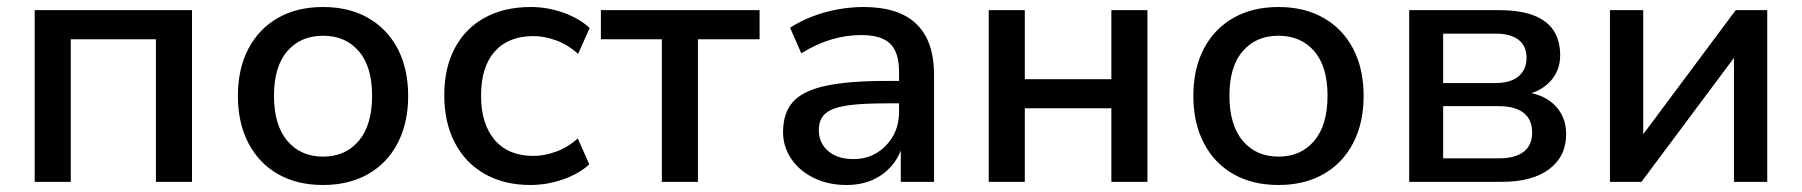

<svg xmlns="http://www.w3.org/2000/svg" viewBox="-20 -519 5143 548"><path d="M79 0V-490H528V0H425V-407H182V0Z M902 9Q828 9 773.5 -22Q719 -53 689 -110.5Q659 -168 659 -245Q659 -323 689 -380Q719 -437 773.5 -468Q828 -499 902 -499Q976 -499 1030.5 -468Q1085 -437 1115 -380Q1145 -323 1145 -245Q1145 -168 1115 -110.5Q1085 -53 1030.5 -22Q976 9 902 9ZM902 -72Q966 -72 1004 -117Q1042 -162 1042 -246Q1042 -329 1004 -373Q966 -417 902 -417Q838 -417 800 -373Q762 -329 762 -246Q762 -162 800 -117Q838 -72 902 -72Z M1494 9Q1419 9 1363.5 -22.5Q1308 -54 1278 -112Q1248 -170 1248 -247Q1248 -325 1278 -381.5Q1308 -438 1363.5 -468.5Q1419 -499 1495 -499Q1542 -499 1587.5 -483Q1633 -467 1663 -439L1630 -365Q1602 -391 1568 -403.5Q1534 -416 1503 -416Q1431 -416 1392 -372Q1353 -328 1353 -246Q1353 -165 1392 -119.5Q1431 -74 1503 -74Q1534 -74 1568 -86.5Q1602 -99 1629 -124L1662 -50Q1633 -23 1587 -7Q1541 9 1494 9Z M1869 0V-407H1695V-490H2148V-407H1972V0Z M2396 9Q2344 9 2303 -11Q2262 -31 2238.5 -65.5Q2215 -100 2215 -142Q2215 -197 2243.5 -228.5Q2272 -260 2336.5 -274Q2401 -288 2508 -288H2561V-224H2510Q2456 -224 2419 -220.5Q2382 -217 2359.5 -208.5Q2337 -200 2327 -185Q2317 -170 2317 -148Q2317 -111 2343.5 -88Q2370 -65 2416 -65Q2454 -65 2483 -83Q2512 -101 2529 -131Q2546 -161 2546 -200V-314Q2546 -370 2520.5 -394.5Q2495 -419 2438 -419Q2396 -419 2353.5 -406.5Q2311 -394 2267 -367L2235 -440Q2263 -458 2297.5 -471.5Q2332 -485 2370 -492Q2408 -499 2444 -499Q2511 -499 2555.5 -478Q2600 -457 2623 -414Q2646 -371 2646 -303V0H2551V-108H2557Q2548 -73 2525.5 -46.5Q2503 -20 2470.5 -5.5Q2438 9 2396 9Z M2802 0V-490H2905V-293H3152V-490H3255V0H3152V-210H2905V0Z M3629 9Q3555 9 3500.5 -22Q3446 -53 3416 -110.5Q3386 -168 3386 -245Q3386 -323 3416 -380Q3446 -437 3500.5 -468Q3555 -499 3629 -499Q3703 -499 3757.5 -468Q3812 -437 3842 -380Q3872 -323 3872 -245Q3872 -168 3842 -110.5Q3812 -53 3757.5 -22Q3703 9 3629 9ZM3629 -72Q3693 -72 3731 -117Q3769 -162 3769 -246Q3769 -329 3731 -373Q3693 -417 3629 -417Q3565 -417 3527 -373Q3489 -329 3489 -246Q3489 -162 3527 -117Q3565 -72 3629 -72Z M4002 0V-490H4258Q4319 -490 4357.5 -475Q4396 -460 4414.5 -431.5Q4433 -403 4433 -361Q4433 -316 4403 -285Q4373 -254 4324 -247V-257Q4364 -254 4392 -238Q4420 -222 4435 -196Q4450 -170 4450 -136Q4450 -73 4402 -36.5Q4354 0 4266 0ZM4099 -67H4258Q4304 -67 4328.5 -85.5Q4353 -104 4353 -141Q4353 -178 4328.5 -197Q4304 -216 4258 -216H4099ZM4099 -282H4249Q4291 -282 4314 -301Q4337 -320 4337 -354Q4337 -388 4314 -405.5Q4291 -423 4249 -423H4099Z M4575 0V-490H4670V-109H4650L4934 -490H5024V0H4929V-382H4950L4665 0Z"/></svg>

Font: Nunito Sans 11pt SemiBold
Style: Regular
Weight: 600
Version: Version 3.101;gftools[0.9.27]